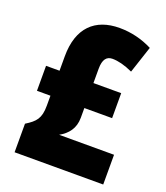

<svg xmlns="http://www.w3.org/2000/svg" viewBox="-134 -883 789 910"><g transform="rotate(20 261.0 -428.0)"><path d="M313 -790C190 -790 114 -719 114 -575V-502H46V-376H114V-326C114 -261 94 -240 46 -210V-66H493V-216H216C257 -239 285 -273 285 -327V-376H425V-502H285V-574C285 -622 302 -641 331 -641C358 -641 393 -633 434 -614L479 -750C428 -776 372 -790 313 -790Z"/></g></svg>

Font: Noto Sans Malayalam UI Condensed Black
Style: Regular
Weight: 900
Width: 3
Designer: Jelle Bosma - Monotype Design Team
Foundry: Monotype Imaging Inc.
Version: Version 2.104